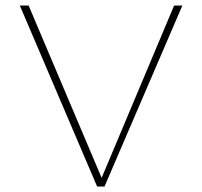

<svg xmlns="http://www.w3.org/2000/svg" viewBox="-20 -678 735 698"><path d="M333 0 52 -658H84L359 -9H340L613 -658H643L360 0Z"/></svg>

Font: Ysabeau Office Thin
Style: Regular
Weight: 250
Designer: Christian Thalmann (Catharsis Fonts)
Version: Version 2.001;gftools[0.9.30]; featfreeze: tnum,lnum,ss02